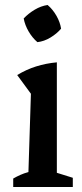

<svg xmlns="http://www.w3.org/2000/svg" viewBox="-20 -750 328 770"><path d="M33 0V-34Q47 -42 61.5 -48.5Q76 -55 94 -60L104 -374L49 -449Q85 -471 124.5 -483.5Q164 -496 208 -500V-57L272 -37V0ZM171 -730Q192 -712 206.5 -686.5Q221 -661 225 -635Q208 -615 182.5 -599.5Q157 -584 130 -581Q110 -598 95 -623.5Q80 -649 75 -676Q94 -696 119 -711Q144 -726 171 -730Z"/></svg>

Font: Piazzolla 24pt SemiBold
Style: Regular
Weight: 600
Designer: Juan Pablo del Peral
Foundry: Huerta Tipografica
Version: Version 2.005